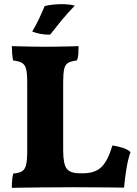

<svg xmlns="http://www.w3.org/2000/svg" viewBox="-20 -901 660 924"><path d="M379 -67Q438 -67 469 -98Q500 -129 521 -201Q549 -197 572.5 -189Q596 -181 608 -169Q596 -135 588.5 -89Q581 -43 577 2Q550 1 508 1Q466 1 420 0.5Q374 0 333 0Q306 0 263.5 0.5Q221 1 175.5 1Q130 1 92 2Q54 3 37 3Q37 -17 38.5 -35Q40 -53 44 -66Q71 -68 85.5 -76.5Q100 -85 105.5 -107.5Q111 -130 111 -174V-506Q111 -548 105.5 -569Q100 -590 85.5 -598.5Q71 -607 43 -610Q40 -623 38.5 -643.5Q37 -664 37 -679Q80 -678 115 -677Q150 -676 197 -676Q221 -676 250.5 -676.5Q280 -677 309 -677.5Q338 -678 358 -679Q358 -660 357 -642Q356 -624 350 -610Q323 -607 308.5 -599Q294 -591 289 -569.5Q284 -548 284 -505V-178Q284 -113 300.5 -90Q317 -67 365 -67ZM221 -734Q195 -734 174.5 -738Q154 -742 135 -749Q152 -777 168 -811Q184 -845 195 -872Q234 -881 277 -881Q313 -881 340 -874Q306 -839 277.5 -804.5Q249 -770 221 -734Z"/></svg>

Font: Vollkorn ExtraBold
Style: Regular
Weight: 800
Designer: Friedrich Althausen
Foundry: Friedrich Althausen
Version: Version 5.000; ttfautohint (v1.8.3)